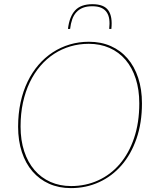

<svg xmlns="http://www.w3.org/2000/svg" viewBox="-20 -912 769 938"><path d="M68.5 0ZM673.5 -407Q673.5 -311.5 647 -235Q620.5 -158.5 574 -104.8Q527.5 -51 464 -22Q400.5 7 326.5 7Q267.5 7 220 -14.2Q172.5 -35.5 138.8 -74.5Q105 -113.5 86.8 -169Q68.5 -224.5 68.5 -293Q68.5 -356 80.5 -411.5Q92.5 -467 114.8 -513Q137 -559 168.2 -595.2Q199.5 -631.5 238 -656.5Q276.5 -681.5 321 -694.8Q365.5 -708 414.5 -708Q473.5 -708 521.5 -686.8Q569.5 -665.5 603.2 -626.2Q637 -587 655.2 -531.2Q673.5 -475.5 673.5 -407ZM660.5 -407Q660.5 -474 643 -528Q625.5 -582 593.2 -619.8Q561 -657.5 515.2 -677.8Q469.5 -698 413.5 -698Q367 -698 324.2 -685.5Q281.5 -673 244.5 -649Q207.5 -625 177.2 -589.8Q147 -554.5 125.5 -509.8Q104 -465 92.2 -410.8Q80.5 -356.5 80.5 -294Q80.5 -227 98.2 -173Q116 -119 148.5 -81.2Q181 -43.5 226.5 -23.2Q272 -3 327.5 -3Q398.5 -3 459.5 -30.8Q520.5 -58.5 565.2 -110.8Q610 -163 635.2 -238Q660.5 -313 660.5 -407ZM431.5 -891.5Q488 -891.5 509.2 -861.2Q530.5 -831 524 -770.5H513.5Q516.5 -797 513.8 -817.5Q511 -838 501.2 -852.2Q491.5 -866.5 474.2 -874Q457 -881.5 430.5 -881.5Q404 -881.5 385 -874Q366 -866.5 353 -852.2Q340 -838 332.8 -817.5Q325.5 -797 322.5 -770.5H312Q319 -831 347 -861.2Q375 -891.5 431.5 -891.5Z"/></svg>

Font: Lato Hairline
Style: Italic
Weight: 100
Italic angle: -7°
Designer: Lukasz Dziedzic
Foundry: tyPoland Lukasz Dziedzic
Version: Version 2.007; 2014-02-27